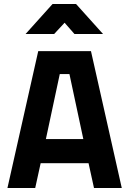

<svg xmlns="http://www.w3.org/2000/svg" viewBox="-20 -934 642 954"><path d="M17 0 170 -680H432L585 0H447L420 -123H182L155 0ZM277 -566 208 -243H394L325 -566ZM107 -765 241 -914H358L492 -765H350L301 -821L249 -765Z"/></svg>

Font: Titillium Web
Style: Bold
Weight: 700
Version: Version 1.001;PS 57.000;hotconv 1.0.70;makeotf.lib2.5.55311